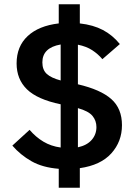

<svg xmlns="http://www.w3.org/2000/svg" viewBox="-20 -800 640 902"><path d="M256 82V-7Q180 -13 128 -42.5Q76 -72 38 -116L119 -190Q148 -156 184 -134.5Q220 -113 265 -107V-310Q155 -333 106.5 -380.5Q58 -428 58 -502Q58 -582 110 -630.5Q162 -679 256 -690V-780H355V-690Q418 -683 463.5 -659Q509 -635 543 -593L461 -522Q441 -546 413.5 -564Q386 -582 346 -590V-404Q453 -379 503 -334.5Q553 -290 553 -212Q553 -135 503 -79.5Q453 -24 355 -10V82ZM179 -507Q179 -472 199.5 -453Q220 -434 265 -422V-591Q179 -576 179 -507ZM433 -203Q433 -233 414.5 -255.5Q396 -278 346 -292V-108Q388 -117 410.5 -142.5Q433 -168 433 -203Z"/></svg>

Font: IBM Plex Sans Arabic SmBld
Style: Regular
Weight: 600
Designer: Mike Abbink, Paul van der Laan, Pieter van Rosmalen, Wael Morcos, Khajak Apelian
Foundry: Bold Monday
Version: Version 1.005